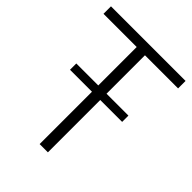

<svg xmlns="http://www.w3.org/2000/svg" viewBox="-211 -850 961 961"><g transform="rotate(45 269.5 -370.0)"><path d="M85 -370.5V-415H454V-370.5ZM240.5 0V-687H5.5V-740H533.5V-687H299V0Z"/></g></svg>

Font: Encode Sans SemiCondensed Light
Style: Regular
Weight: 300
Width: 4
Designer: Multiple Designers
Foundry: Impallari Type
Version: Version 3.002